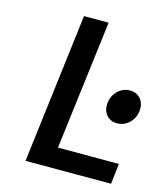

<svg xmlns="http://www.w3.org/2000/svg" viewBox="-100 -726 688 798"><g transform="rotate(15 244.5 -327.0)"><path d="M452 -5 462 -93H200L269 -649H163L84 -5ZM410 -254C449 -254 483 -284 488 -327C493 -370 467 -400 428 -400C389 -400 356 -369 351 -327C346 -285 371 -254 410 -254Z"/></g></svg>

Font: Falling Sky
Style: LightObl
Weight: 400
Designer: Paul D. Hunt
Foundry: Adobe Systems Incorporated
Version: Version 1.02